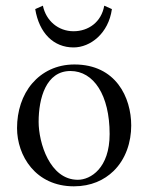

<svg xmlns="http://www.w3.org/2000/svg" viewBox="-20 -646 522 676"><path d="M40 -195C40 -98 105 10 240 10C301 10 347 -12 380 -44C423 -86 442 -146 442 -204C442 -303 388 -419 242 -419C179 -419 128 -393 93 -352C58 -311 40 -255 40 -195ZM228 -396C310 -396 366 -311 366 -174C366 -54 299 -13 254 -13C155 -13 116 -144 116 -217C116 -300 142 -396 228 -396ZM131 -626 104 -614C118 -529 169 -479 239 -479C298 -479 362 -528 374 -614L347 -626C337 -568 291 -536 239 -536C185 -536 142 -573 131 -626Z"/></svg>

Font: Libertinus Serif Display
Style: Regular
Weight: 400
Designer: Philipp H. Poll, Khaled Hosny
Foundry: Caleb Maclennan
Version: Version 7.050;RELEASE